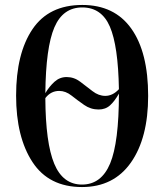

<svg xmlns="http://www.w3.org/2000/svg" viewBox="-20 -745 663 775"><path d="M311 10Q439 10 508.5 -89Q578 -188 578 -358Q578 -534 510 -629.5Q442 -725 312 -725Q177 -725 111 -627Q45 -529 45 -359Q45 -192 111 -91Q177 10 311 10ZM405 -358Q378 -358 353.5 -377Q329 -396 304 -415Q279 -434 249 -434Q221 -434 200 -415Q179 -396 163 -369Q165 -554 199.5 -634.5Q234 -715 312 -715Q390 -715 423.5 -637.5Q457 -560 460 -385Q435 -358 405 -358ZM311 0Q234 0 199 -84Q164 -168 163 -349Q185 -378 219 -378Q245 -378 269 -359Q293 -340 319.5 -321.5Q346 -303 378 -303Q406 -303 424.5 -320Q443 -337 460 -367Q460 -170 424.5 -85Q389 0 311 0Z"/></svg>

Font: Noto Serif Display Condensed Semi
Style: Regular
Weight: 600
Width: 3
Designer: Monotype Design Team
Foundry: Monotype Imaging Inc.
Version: Version 1.900